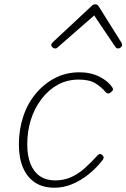

<svg xmlns="http://www.w3.org/2000/svg" viewBox="-20 -856 589 895"><path d="M234 19Q180 19 143.5 -5Q107 -29 87.5 -74Q68 -119 68 -183Q68 -252 88.5 -313.5Q109 -375 148 -421Q187 -467 238 -493Q289 -519 351 -519Q404 -519 445.5 -497.5Q487 -476 505 -446Q507 -442 506.5 -437.5Q506 -433 497 -426Q489 -419 482.5 -420.5Q476 -422 473 -426Q452 -451 424 -468Q396 -485 347 -485Q293 -485 249.5 -461Q206 -437 173.5 -394.5Q141 -352 124 -298Q107 -244 107 -183Q107 -130 122 -92.5Q137 -55 166 -35Q195 -15 238 -15Q277 -15 311 -30Q345 -45 375 -72Q405 -99 436 -133Q442 -139 447.5 -138Q453 -137 457 -133Q462 -129 463 -123.5Q464 -118 459 -111Q430 -73 393 -43.5Q356 -14 316 2.5Q276 19 234 19ZM237 -630Q231 -630 225 -635Q219 -640 219 -646Q219 -650 220.5 -652.5Q222 -655 226 -659L407 -828Q412 -833 416 -834.5Q420 -836 424 -836Q428 -836 431.5 -834.5Q435 -833 439 -828L545 -659Q547 -656 548 -653Q549 -650 549 -646Q549 -640 543 -635Q537 -630 531 -630Q527 -630 523.5 -632Q520 -634 518 -637L419 -784L253 -639Q247 -633 244 -631.5Q241 -630 237 -630Z"/></svg>

Font: Playwrite IS Thin
Style: Regular
Weight: 250
Designer: Veronika Burian, José Scaglione
Foundry: TypeTogether
Version: Version 1.002